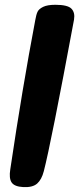

<svg xmlns="http://www.w3.org/2000/svg" viewBox="-20 -718 348 794"><path d="M161.1 -9.8Q152.3 24.4 133.8 41Q115.2 57.6 76.2 55.7Q39.1 53.7 27.8 36.1Q16.6 18.6 22.5 -17.6Q72.3 -353.5 126 -635.7Q129.9 -658.2 135.3 -669.4Q140.6 -680.7 158.2 -689.5Q175.8 -698.2 209 -698.2Q259.8 -698.2 275.4 -682.1Q291 -666 286.1 -636.7Q190.4 -122.1 161.1 -9.8Z"/></svg>

Font: Gen Jyuu GothicX Heavy
Style: Bold
Weight: 900
Designer: [Source Han Sans]
Ryoko NISHIZUKA  (kana & ideographs); Paul D. Hunt (Latin, Greek & Cyrillic); Wenlong ZHANG  (bopomofo
Version: Version 1.002.20150607